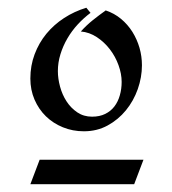

<svg xmlns="http://www.w3.org/2000/svg" viewBox="-20 -725 442 494"><path d="M195.8 -387.2Q167 -387.2 141.8 -397.5Q116.7 -407.7 98.1 -425.8Q79.6 -443.8 68.8 -468.8Q58.1 -493.7 58.1 -522.9Q58.1 -556.2 69.1 -585.4Q80.1 -614.7 99.4 -638.2Q118.7 -661.6 145 -678.7Q171.4 -695.8 202.1 -705.1L212.9 -691.9Q195.8 -679.2 180.4 -662.6Q165 -646 153.6 -626.5Q142.1 -606.9 135.5 -585.4Q128.9 -564 128.9 -542Q128.9 -522.9 134.5 -502.2Q140.1 -481.4 151.1 -464.4Q162.1 -447.3 178.7 -436Q195.3 -424.8 216.8 -424.8Q236.3 -424.8 250.7 -431.9Q265.1 -439 274.4 -451.2Q283.7 -463.4 288.3 -479.7Q293 -496.1 293 -514.2Q293 -535.2 284.9 -557.4Q276.9 -579.6 262.7 -598.1Q248.5 -616.7 229.2 -629.4Q210 -642.1 188 -644Q202.1 -659.7 218.5 -672.9Q234.9 -686 252 -698.2Q273.9 -690.9 291.3 -676.5Q308.6 -662.1 320.6 -643.1Q332.5 -624 338.9 -602.1Q345.2 -580.1 345.2 -557.1Q345.2 -526.4 334.5 -495.8Q323.7 -465.3 304 -441.2Q284.2 -417 256.8 -402.1Q229.5 -387.2 195.8 -387.2ZM349.1 -314 325.2 -251H58.1L82 -314Z"/></svg>

Font: Redressed
Style: Regular
Weight: 400
Designer: Astigmatic (AOETI)
Foundry: Astigmatic (AOETI)
Version: Version 1.001